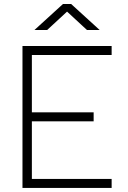

<svg xmlns="http://www.w3.org/2000/svg" viewBox="-20 -918 626 938"><path d="M89.8 0H525.4V-43.9H135.7V-325.2H437.5V-369.1H135.7V-649.4H525.4V-693.4H89.8ZM148.4 -771.5H210.4L307.6 -861.3L404.8 -771.5H466.8L327.6 -898.4H287.6Z"/></svg>

Font: Cascadia Mono PL ExtraLight
Style: Regular
Weight: 200
Monospace: yes
Designer: Aaron Bell
Foundry: Saja Typeworks
Version: Version 2404.023